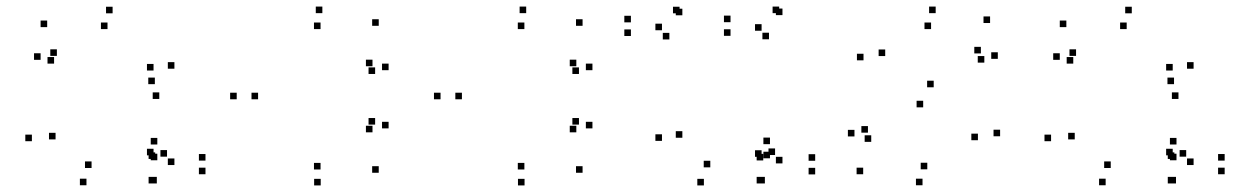

<svg xmlns="http://www.w3.org/2000/svg" viewBox="-20 -542 3760 584"><path d="M457 16V-4H437V16ZM605 -12V-32H585V-12ZM605 -53.5V-73.5H585V-53.5ZM488 -65.5V-85.5H468V-65.5ZM510.5 -40V-60H490.5V-40ZM510.5 -333V-353H490.5V-333ZM322.5 -501.5V-521.5H302.5V-501.5ZM123.5 -459.5V-479.5H103.5V-459.5ZM103.5 -360V-380H83.5V-360ZM144.5 -348.5V-368.5H124.5V-348.5ZM153 -372V-392H133V-372ZM307 -453.5V-473.5H287V-453.5ZM447 -327.5V-347.5H427V-327.5ZM447 -69.5V-89.5H427V-69.5ZM452 -58.5V-78.5H432V-58.5ZM452 16V-4H432V16ZM458.5 -54.5V-74.5H438.5V-54.5ZM458.5 -102.5V-122.5H438.5V-102.5ZM258.5 -31V-51H238.5V-31ZM149 -118V-138H129V-118ZM464.5 -241V-261H444.5V-241ZM451 -286V-306H431V-286ZM77 -112.5V-132.5H57V-112.5ZM243 21.5V1.5H223V21.5Z M1132 -16.5V-36.5H1112V-16.5ZM1162 -151.5V-171.5H1142V-151.5ZM1121 -163V-183H1101V-163ZM1113 -139.5V-159.5H1093V-139.5ZM955 -26.5V-46.5H935V-26.5ZM765 -240V-260H745V-240ZM955 -453.5V-473.5H935V-453.5ZM1113 -340.5V-360.5H1093V-340.5ZM1121 -317V-337H1101V-317ZM1162 -328.5V-348.5H1142V-328.5ZM1132 -463.5V-483.5H1112V-463.5ZM960.5 -502V-522H940.5V-502ZM700 -240V-260H680V-240ZM955.5 22V2H935.5V22Z M1752 -16.5V-36.5H1732V-16.5ZM1782 -151.5V-171.5H1762V-151.5ZM1741 -163V-183H1721V-163ZM1733 -139.5V-159.5H1713V-139.5ZM1575 -26.5V-46.5H1555V-26.5ZM1385 -240V-260H1365V-240ZM1575 -453.5V-473.5H1555V-453.5ZM1733 -340.5V-360.5H1713V-340.5ZM1741 -317V-337H1721V-317ZM1782 -328.5V-348.5H1762V-328.5ZM1752 -463.5V-483.5H1732V-463.5ZM1580.5 -502V-522H1560.5V-502ZM1320 -240V-260H1300V-240ZM1575.5 22V2H1555.5V22Z M2322 -60.5V-80.5H2302V-60.5ZM2322 -103.5V-123.5H2302V-103.5ZM2140.5 -33V-53H2120.5V-33ZM2055.5 -123V-143H2035.5V-123ZM2055.5 -495.5V-515.5H2035.5V-495.5ZM2047 -501.5V-521.5H2027V-501.5ZM1899 -474V-494H1879V-474ZM1899 -432.5V-452.5H1879V-432.5ZM2016 -422V-442H1996V-422ZM1993.5 -450V-470H1973.5V-450ZM1993.5 -113.5V-133.5H1973.5V-113.5ZM2121 22V2H2101V22ZM2306.5 16V-4H2286.5V16ZM2459.5 -11.5V-31.5H2439.5V-11.5ZM2459.5 -53V-73H2439.5V-53ZM2337.5 -70.5V-90.5H2317.5V-70.5ZM2360 -45V-65H2340V-45ZM2360 -496V-516H2340V-496ZM2350 -502V-522H2330V-502ZM2202 -474.5V-494.5H2182V-474.5ZM2202 -433V-453H2182V-433ZM2319 -422.5V-442.5H2299V-422.5ZM2296.5 -448.5V-468.5H2276.5V-448.5ZM2296.5 -65V-85H2276.5V-65ZM2301.5 -54V-74H2281.5V-54ZM2301.5 16V-4H2281.5V16Z M3022 -127.5V-147.5H3002V-127.5ZM2820 -276.5V-296.5H2800V-276.5ZM2672.5 -371.5V-391.5H2652.5V-371.5ZM2812 -453.5V-473.5H2792V-453.5ZM2963.5 -379.5V-399.5H2943.5V-379.5ZM2974 -351.5V-371.5H2954V-351.5ZM3015 -363V-383H2995V-363ZM2991.5 -472V-492H2971.5V-472ZM2826 -502V-522H2806V-502ZM2606.5 -358.5V-378.5H2586.5V-358.5ZM2788 -215.5V-235.5H2768V-215.5ZM2954.5 -115.5V-135.5H2934.5V-115.5ZM2800.5 -27V-47H2780.5V-27ZM2630 -110.5V-130.5H2610V-110.5ZM2620 -138.5V-158.5H2600V-138.5ZM2579 -127V-147H2559V-127ZM2605.5 -12V-32H2585.5V-12ZM2786 21.5V1.5H2766V21.5Z M3557 16V-4H3537V16ZM3705 -12V-32H3685V-12ZM3705 -53.5V-73.5H3685V-53.5ZM3588 -65.5V-85.5H3568V-65.5ZM3610.5 -40V-60H3590.5V-40ZM3610.5 -333V-353H3590.5V-333ZM3422.5 -501.5V-521.5H3402.5V-501.5ZM3223.5 -459.5V-479.5H3203.5V-459.5ZM3203.5 -360V-380H3183.5V-360ZM3244.5 -348.5V-368.5H3224.5V-348.5ZM3253 -372V-392H3233V-372ZM3407 -453.5V-473.5H3387V-453.5ZM3547 -327.5V-347.5H3527V-327.5ZM3547 -69.5V-89.5H3527V-69.5ZM3552 -58.5V-78.5H3532V-58.5ZM3552 16V-4H3532V16ZM3558.5 -54.5V-74.5H3538.5V-54.5ZM3558.5 -102.5V-122.5H3538.5V-102.5ZM3358.5 -31V-51H3338.5V-31ZM3249 -118V-138H3229V-118ZM3564.5 -241V-261H3544.5V-241ZM3551 -286V-306H3531V-286ZM3177 -112.5V-132.5H3157V-112.5ZM3343 21.5V1.5H3323V21.5Z"/></svg>

Font: Monaspace Xenon Dots Var
Style: Regular
Weight: 400
Designer: Riley Cran and the Lettermatic Team
Version: Version 1.100 (Monaspace Xenon Dots)